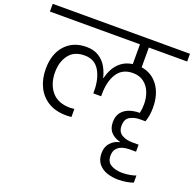

<svg xmlns="http://www.w3.org/2000/svg" viewBox="-186 -901 1275 1262"><g transform="rotate(20 451.0 -270.5)"><path d="M307 -81Q230 -81 178.5 -112.5Q127 -144 100.5 -199Q74 -254 74 -323Q74 -428 129.5 -489Q185 -550 278 -550Q331 -550 366.5 -526.5Q402 -503 421.5 -467.5Q441 -432 449 -396H452Q459 -429 476.5 -461.5Q494 -494 524.5 -517.5Q555 -541 601 -548V-686H-29V-740H931V-686H663V-548Q738 -536 781 -476Q824 -416 824 -323Q824 -267 808 -223H769Q731 -223 700.5 -206Q670 -189 670 -142Q670 -99 700.5 -81Q731 -63 775 -63H818V-14H772Q746 -14 722.5 -6.5Q699 1 684 19Q669 37 669 68Q669 112 701.5 130Q734 148 778 148Q806 148 833.5 143Q861 138 874 132V182Q857 189 828 194Q799 199 770 199Q727 199 690.5 186.5Q654 174 631 146Q608 118 608 73Q608 27 634 -1Q660 -29 696 -36V-39Q658 -48 633 -74Q608 -100 608 -145Q608 -188 629 -214Q650 -240 682.5 -251Q715 -262 748 -262H754Q761 -291 761 -324Q761 -371 745.5 -409Q730 -447 699.5 -470Q669 -493 623 -493Q550 -493 514 -438Q478 -383 478 -293V-278H423V-293Q423 -381 389 -437Q355 -493 285 -493Q212 -493 175.5 -444.5Q139 -396 139 -323Q139 -241 182.5 -189Q226 -137 311 -137Q318 -137 325.5 -138Q333 -139 341 -139V-83Q323 -81 307 -81Z"/></g></svg>

Font: Poppins Light
Style: Regular
Weight: 300
Designer: Ninad Kale (Devanagari), Jonny Pinhorn (Latin)
Version: Version 5.002